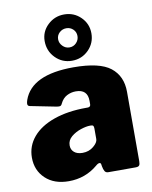

<svg xmlns="http://www.w3.org/2000/svg" viewBox="-90 -872 752 948"><g transform="rotate(-10 286.5 -397.5)"><path d="M178 10Q105 10 61.5 -31Q18 -72 18 -136Q18 -194 55.5 -238.5Q93 -283 162.5 -307.5Q232 -332 325 -332H332Q347 -332 347 -346V-363Q347 -421 288 -421Q264 -421 243 -410Q222 -399 210 -374Q207 -367 203.5 -364.5Q200 -362 194 -362Q187 -362 183 -363L52 -389Q41 -391 41 -402Q41 -409 45 -421Q87 -540 297 -540Q428 -540 482.5 -497Q537 -454 537 -375V-27Q537 -12 532.5 -6Q528 0 514 0H377Q365 0 359.5 -9Q354 -18 351 -35L350 -42Q349 -52 342 -52Q334 -52 323 -42Q261 10 178 10ZM332 -242H328Q309 -242 281.5 -233Q254 -224 233 -206.5Q212 -189 212 -163Q212 -142 227 -129Q242 -116 269 -116Q301 -116 324 -135Q347 -154 347 -171V-224Q347 -234 344 -238Q341 -242 332 -242ZM297 -573Q248 -573 214 -607.5Q180 -642 180 -692Q180 -739 214.5 -772Q249 -805 297 -805Q346 -805 380 -771.5Q414 -738 414 -690Q414 -641 380 -607Q346 -573 297 -573ZM296 -736Q276 -736 261.5 -722.5Q247 -709 247 -689Q247 -670 261.5 -655Q276 -640 296 -640Q316 -640 330 -654.5Q344 -669 344 -689Q344 -709 330 -722.5Q316 -736 296 -736Z"/></g></svg>

Font: Libre Franklin Black
Style: Regular
Weight: 900
Designer: Pablo Impallari, Rodrigo Fuenzalida
Foundry: Impallari Type
Version: Version 1.002; ttfautohint (v1.5)